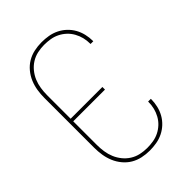

<svg xmlns="http://www.w3.org/2000/svg" viewBox="-221 -838 941 941"><g transform="rotate(-45 250.0 -367.5)"><path d="M247 8Q221 8 195.5 2.5Q170 -3 148 -16Q126 -29 109 -49.5Q92 -70 82 -94Q72 -118 68 -143.5Q64 -169 64 -195V-540Q64 -566 68 -591.5Q72 -617 82 -641Q92 -665 109 -685.5Q126 -706 148 -719Q170 -732 195.5 -737.5Q221 -743 247 -743Q271 -743 294.5 -739Q318 -735 339.5 -724.5Q361 -714 378.5 -697.5Q396 -681 407.5 -660.5Q419 -640 424.5 -616.5Q430 -593 430 -570Q430 -569 430 -568.5Q430 -568 430 -567H411Q411 -568 411 -568.5Q411 -569 411 -569Q411 -591 406 -611.5Q401 -632 390.5 -651Q380 -670 364.5 -684.5Q349 -699 330 -708.5Q311 -718 290 -721.5Q269 -725 247 -725Q224 -725 201 -720Q178 -715 158 -702.5Q138 -690 123 -671.5Q108 -653 99 -631.5Q90 -610 86.5 -586.5Q83 -563 83 -540V-377H303V-359H83V-195Q83 -172 86.5 -148.5Q90 -125 99 -103.5Q108 -82 123 -63.5Q138 -45 158 -32.5Q178 -20 201 -15Q224 -10 247 -10Q269 -10 290 -13.5Q311 -17 330 -26.5Q349 -36 364.5 -50.5Q380 -65 390.5 -84Q401 -103 406 -123.5Q411 -144 411 -166Q411 -166 411 -166.5Q411 -167 411 -168H430Q430 -167 430 -166.5Q430 -166 430 -165Q430 -142 424.5 -118.5Q419 -95 407.5 -74.5Q396 -54 378.5 -37.5Q361 -21 339.5 -10.5Q318 0 294.5 4Q271 8 247 8Z"/></g></svg>

Font: Zed Mono Thin
Style: Regular
Weight: 100
Monospace: yes
Designer: Belleve Invis
Foundry: Belleve Invis
Version: Version 1.0.0; ttfautohint (v1.8.4)